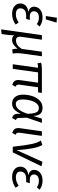

<svg xmlns="http://www.w3.org/2000/svg" viewBox="1190 -2028 1049 3468"><g transform="rotate(90 1714.0 -293.5)"><path d="M42 -136Q42 -191 78.5 -231Q115 -271 193 -281Q100 -308 100 -386Q100 -424 121 -458.5Q142 -493 186 -515.5Q230 -538 297 -538Q391 -538 459 -484L414 -435Q387 -453 360.5 -462.5Q334 -472 297 -472Q240 -472 211.5 -447Q183 -422 183 -385Q183 -348 207.5 -328Q232 -308 279 -308H341L321 -242H268Q193 -242 161.5 -212.5Q130 -183 130 -137Q130 -99 157.5 -77.5Q185 -56 237 -56Q277 -56 310.5 -68Q344 -80 386 -106L423 -51Q333 12 230 12Q145 12 93.5 -29Q42 -70 42 -136ZM388 -791 329 -597H269L300 -798Z M940 -81Q940 -40 947 2L871 9Q863 -17 861 -38.5Q859 -60 860 -89Q829 -45 788.5 -16.5Q748 12 699 12Q644 12 615 -26Q617 -18 617 3Q617 29 609 95L594 201L510 211L614 -526H697L644 -152Q642 -134 642 -127Q642 -58 712 -58Q752 -58 790.5 -83Q829 -108 863 -162L913 -526H996L947 -176Q940 -126 940 -81Z M1510 -134Q1508 -114 1508 -107Q1508 -84 1516.5 -71.5Q1525 -59 1546 -50L1512 10Q1465 -5 1445 -30Q1425 -55 1425 -98Q1425 -119 1427 -131L1473 -457H1287L1223 0H1140L1204 -457Q1163 -456 1122 -447L1112 -511Q1157 -526 1238 -526H1658L1648 -457H1556Z M2074 -372 2122 -526H2199L2105 -253L2111 -107Q2112 -86 2119.5 -75Q2127 -64 2148 -57L2112 12Q2079 6 2057.5 -18.5Q2036 -43 2035 -83L2034 -146Q2001 -70 1958 -29Q1915 12 1851 12Q1777 12 1733 -39.5Q1689 -91 1689 -187Q1689 -267 1713.5 -347.5Q1738 -428 1792.5 -483Q1847 -538 1930 -538Q1998 -538 2033.5 -499Q2069 -460 2074 -372ZM1776 -186Q1776 -117 1797 -86Q1818 -55 1861 -55Q1907 -55 1951 -101.5Q1995 -148 2035 -268Q2033 -348 2021 -392Q2009 -436 1987 -453.5Q1965 -471 1931 -471Q1877 -471 1842 -423Q1807 -375 1791.5 -308.5Q1776 -242 1776 -186Z M2378 -134Q2376 -112 2376 -106Q2376 -83 2384.5 -71Q2393 -59 2414 -50L2380 10Q2333 -6 2313 -30.5Q2293 -55 2293 -98Q2293 -107 2295 -131L2351 -526H2434Z M2692 -72 2902 -536 2983 -519 2732 0H2630Q2606 -223 2581.5 -338Q2557 -453 2517 -508L2598 -534Q2667 -428 2692 -72Z M2990 -136Q2990 -191 3026.5 -231Q3063 -271 3141 -281Q3048 -308 3048 -386Q3048 -424 3069 -458.5Q3090 -493 3134 -515.5Q3178 -538 3245 -538Q3339 -538 3407 -484L3362 -435Q3335 -453 3308.5 -462.5Q3282 -472 3245 -472Q3188 -472 3159.5 -447Q3131 -422 3131 -385Q3131 -348 3155.5 -328Q3180 -308 3227 -308H3289L3269 -242H3216Q3141 -242 3109.5 -212.5Q3078 -183 3078 -137Q3078 -99 3105.5 -77.5Q3133 -56 3185 -56Q3225 -56 3258.5 -68Q3292 -80 3334 -106L3371 -51Q3281 12 3178 12Q3093 12 3041.5 -29Q2990 -70 2990 -136Z"/></g></svg>

Font: Fira Sans Book
Style: Italic
Weight: 350
Italic angle: -8°
Designer: bBox Type GmbH & Carrois Corporate GbR & Edenspiekermann AG
Foundry: bBox Type GmbH & Carrois Corporate GbR & Edenspiekermann AG
Version: Version 4.301